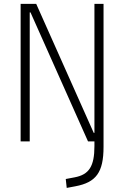

<svg xmlns="http://www.w3.org/2000/svg" viewBox="-20 -713 626 968"><path d="M316.4 234.4 360.4 226.1C464.4 206.5 502 156.2 502 27.3V-693.4H456.1V-43H452.6L162.6 -693.4H84V0H129.9V-650.4H133.8L423.8 0H456.1V23.4C456.1 125.5 429.2 167.5 355.5 181.2L311.5 189.5Z"/></svg>

Font: Cascadia Code PL ExtraLight
Style: Regular
Weight: 200
Monospace: yes
Designer: Aaron Bell
Foundry: Saja Typeworks
Version: Version 2404.023